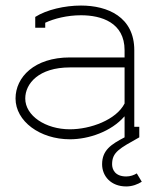

<svg xmlns="http://www.w3.org/2000/svg" viewBox="-20 -493 575 692"><path d="M429 -120C399 -61 306 -27 232 -27C144 -27 71 -76 71 -138C71 -192 120 -250 232 -250H429ZM429 2C381 27 348 48 348 99C348 142 380 179 435 179C457 179 477 171 491 162L473 132C463 138 450 143 435 143C394 143 384 117 384 99C384 55 411 42 482 2V-36H464V-312C464 -432 368 -473 272 -473C213 -473 148 -458 107 -432V-393H143V-411C175 -426 222 -438 272 -438C345 -438 429 -412 429 -312V-286H232C104 -286 36 -215 36 -138C36 -56 124 9 232 9C300 9 381 -19 428 -73H429Z"/></svg>

Font: Rawengulk
Style: Regular
Weight: 400
Version: Version 0.9